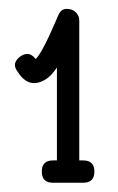

<svg xmlns="http://www.w3.org/2000/svg" viewBox="-20 -697 263 428"><path d="M19 -537.6C29.8 -520.3 42.2 -511.7 56.2 -511.7C63.6 -511.7 71.8 -514.2 80.6 -519.3C89.4 -524.3 98.1 -533.4 106.9 -546.4V-339.4H98.1C81.5 -339.4 73.2 -331.1 73.2 -314.5C73.2 -297.9 81.5 -289.6 98.1 -289.6H165.5C182.1 -289.6 190.4 -297.9 190.4 -314.5C190.4 -331.1 182.1 -339.4 165.5 -339.4H156.7V-651.9C156.7 -658.4 154.2 -664.2 149.2 -669.4C144.1 -674.6 137.4 -677.2 128.9 -677.2C119.8 -677.2 113.3 -672 109.4 -661.6L102.3 -645.3L89.4 -616.5C84.5 -605.9 79.3 -595.8 74 -586.2C68.6 -576.6 63.8 -569.7 59.6 -565.4C53.7 -572.9 47.5 -576.7 41 -576.7C37.4 -576.7 33.9 -575.8 30.5 -574.2C27.1 -572.6 24.1 -570.6 21.5 -568.1C18.9 -565.7 16.8 -563.1 15.4 -560.3C13.9 -557.5 13.2 -555 13.2 -552.7C13.2 -547.9 15.1 -542.8 19 -537.6Z"/></svg>

Font: Nathan
Style: Regular
Weight: 400
Designer: Peter Wiegel
Foundry: Peter Wiegel
Version: Version 1.001 2009